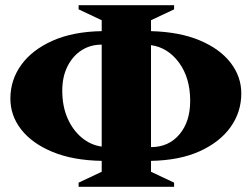

<svg xmlns="http://www.w3.org/2000/svg" viewBox="-20 -700 970 740"><path d="M283 20V4L372 -38V-80Q261 -82 182.5 -114.5Q104 -147 62 -200.5Q20 -254 20 -320Q20 -392 62 -450Q104 -508 182.5 -543Q261 -578 372 -580V-622L283 -664V-680H651V-664L562 -622V-580Q672 -577 749.5 -544.5Q827 -512 868.5 -458.5Q910 -405 910 -340Q910 -268 868.5 -210Q827 -152 749.5 -117Q672 -82 562 -80V-38L651 4V20ZM372 -528Q328 -528 294 -506Q260 -484 240 -444Q220 -404 220 -351Q220 -291 240 -245Q260 -199 294.5 -170Q329 -141 372 -135ZM713 -311Q713 -400 670 -458.5Q627 -517 562 -526V-133Q630 -133 671.5 -182Q713 -231 713 -311Z"/></svg>

Font: Spectral SC ExtraBold
Style: Regular
Weight: 800
Designer: Jean-Baptiste Levee
Foundry: Production Type
Version: Version 2.001